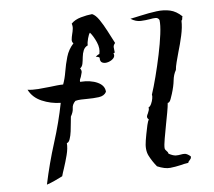

<svg xmlns="http://www.w3.org/2000/svg" viewBox="-51 -729 910 818"><g transform="rotate(-5 404.0 -319.5)"><path d="M459 -542Q451 -533 451.5 -524.5Q452 -516 453 -510Q454 -505 453.5 -502Q453 -499 448 -499Q454 -487 445.5 -477.5Q437 -468 423 -463.5Q409 -459 398 -463.5Q387 -468 388 -485Q384 -490 372 -490Q379 -498 388 -501Q394 -525 382 -552Q370 -579 356 -595Q351 -590 346 -571.5Q341 -553 342 -542Q329 -536 323.5 -523Q318 -510 316.5 -494.5Q315 -479 312.5 -466Q310 -453 301 -447Q308 -438 306 -429Q304 -420 301 -411Q298 -405 296.5 -400Q295 -395 296 -390Q341 -393 371 -379Q401 -365 402 -338Q393 -321 369.5 -318Q346 -315 320 -315Q307 -315 293.5 -314.5Q280 -314 269 -311Q255 -297 255 -281Q255 -265 244 -246Q243 -239 241.5 -221Q240 -203 237.5 -183.5Q235 -164 230 -150Q225 -136 217 -135Q219 -113 211.5 -84Q204 -55 195 -28Q192 -20 189.5 -11.5Q187 -3 185 4Q169 12 152 20Q135 28 117 34Q136 -56 163 -141Q190 -226 206 -308Q163 -309 125 -325.5Q87 -342 70 -376Q89 -373 115.5 -375Q142 -377 167 -380Q183 -382 197 -383.5Q211 -385 223 -385Q232 -409 237 -439.5Q242 -470 251 -501Q260 -532 282 -556Q275 -562 276 -572.5Q277 -583 280 -595Q283 -606 284.5 -617.5Q286 -629 282 -640Q297 -656 323.5 -663.5Q350 -671 372 -673Q387 -667 402 -645Q417 -623 431.5 -595Q446 -567 459 -542ZM755 -630Q753 -626 753 -622Q753 -620 752.5 -617.5Q752 -615 749 -612Q750 -584 742 -548Q734 -512 724 -479Q718 -457 713 -438Q708 -419 707 -405Q696 -386 693.5 -361.5Q691 -337 681 -305Q679 -298 673.5 -283Q668 -268 660 -268Q659 -253 654.5 -228.5Q650 -204 645 -178Q639 -146 634 -117.5Q629 -89 630 -77Q631 -70 637 -65Q643 -60 645 -52Q664 -42 675.5 -42Q687 -42 696 -44Q705 -46 714 -45.5Q723 -45 738 -33Q739 -27 737 -23.5Q735 -20 732 -17Q730 -15 728 -12.5Q726 -10 725 -6Q716 -5 707.5 -3Q699 -1 691 1Q670 6 647 8.5Q624 11 591 -3Q572 -26 559 -51.5Q546 -77 553 -117Q554 -123 557.5 -142.5Q561 -162 565.5 -181.5Q570 -201 574 -204Q566 -212 567 -218Q568 -224 572 -231Q574 -237 576.5 -243Q579 -249 577 -256Q584 -259 589 -270Q594 -281 596 -292.5Q598 -304 596 -309Q606 -339 617.5 -383.5Q629 -428 639 -475.5Q649 -523 654 -562.5Q659 -602 656 -623Q651 -633 640 -633Q629 -633 615 -630Q598 -627 576.5 -626Q555 -625 533 -639Q544 -641 554.5 -643.5Q565 -646 575 -648Q615 -657 646.5 -661Q678 -665 704.5 -659Q731 -653 755 -630Z"/></g></svg>

Font: Yuji Boku
Style: Regular
Weight: 400
Designer: Kataoka Yuji
Foundry: Kinuta Font Factory
Version: Version 3.002